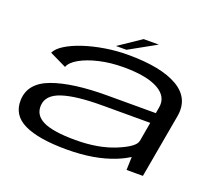

<svg xmlns="http://www.w3.org/2000/svg" viewBox="-118 -867 1191 1042"><g transform="rotate(20 478.0 -346.0)"><path d="M700.5 0 703 -76Q674.5 -57 631.5 -39.5Q516 7 356.5 7Q194 7 111.2 -32.8Q28.5 -72.5 31 -160Q34 -259.5 149.2 -301.8Q264.5 -344 464 -344H744.5L750.5 -378.5Q762.5 -444.5 695.8 -481.5Q629 -518.5 496.5 -518.5Q421.5 -518.5 356.8 -503.5Q292 -488.5 248.8 -464Q205.5 -439.5 195.5 -411L98.5 -458Q110.5 -484 148.5 -507.8Q186.5 -531.5 242 -550Q297.5 -568.5 363 -579.2Q428.5 -590 495.5 -590Q687 -590 783.2 -533.8Q879.5 -477.5 860.5 -369L795 0ZM714.5 -172 734 -284H457Q306.5 -284 227.5 -258Q148.5 -232 144 -172Q139.5 -113.5 197.2 -85.5Q255 -57.5 383.5 -57.5Q515.5 -57.5 611.8 -97.2Q708 -137 714 -172ZM416.5 -612.5 545 -699H632.5L477 -612.5Z"/></g></svg>

Font: Anybody UltraExpanded Regular
Style: Italic
Weight: 400
Width: 9
Italic angle: -10°
Designer: Tyler Finck
Foundry: Etcetera Type Company
Version: Version 1.010; ttfautohint (v1.8.3) -l 8 -r 50 -G 200 -x 14 